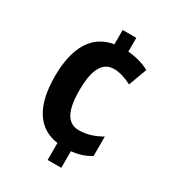

<svg xmlns="http://www.w3.org/2000/svg" viewBox="-177 -827 853 939"><g transform="rotate(30 249.0 -357.0)"><path d="M315 -724H238V-643C128 -626 64 -534 64 -362C64 -194 125 -101 238 -86V10H315V-84C357 -88 392 -100 423 -119V-229C383 -206 341 -192 297 -192C234 -192 202 -244 202 -363C202 -483 235 -538 298 -538C329 -538 363 -527 398 -509L436 -612C403 -630 361 -643 315 -646Z"/></g></svg>

Font: Noto Sans Display SemiCondensed
Style: Bold
Weight: 700
Width: 4
Designer: Monotype Design Team
Foundry: Monotype Imaging Inc.
Version: Version 1.900